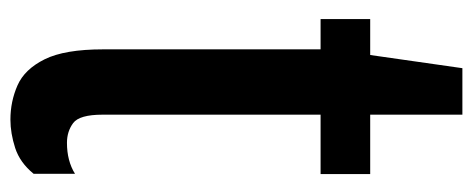

<svg xmlns="http://www.w3.org/2000/svg" viewBox="-286 -602 894 363"><g transform="rotate(90 161.5 -420.0)"><path d="M72.8 -578.6H15.6V-672.4H83.5L108.4 -846.7H196.3V-672.4H308.6V-578.6H196.3V-166.5Q196.3 -122.6 212.2 -110.8Q228 -99.1 249.5 -99.1Q283.7 -99.1 308.1 -114.3V-36.1Q287.1 -10.3 259.3 -1.2Q231.4 7.8 205.6 7.8Q171.4 7.8 140.9 -5.6Q110.4 -19 91.6 -56.9Q72.8 -94.7 72.8 -167.5Z"/></g></svg>

Font: Fjalla One
Style: Regular
Weight: 400
Designer: Irina Smirnova, Eben Sorkin
Foundry: Sorkin Type
Version: Version 1.002; ttfautohint (v1.8.4.7-5d5b);gftools[0.9.25]